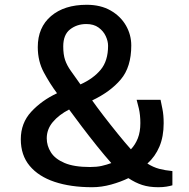

<svg xmlns="http://www.w3.org/2000/svg" viewBox="-20 -775 789 803"><path d="M701 0Q691 3 676.2 5.5Q661.5 8 642 8Q603.5 8 574.5 -1.5Q545.5 -11 517 -30Q485.5 -14.5 445 -3.2Q404.5 8 365.5 8Q275.5 8 208.2 -14.5Q141 -37 104 -81.5Q67 -126 67 -192.5Q67 -260.5 110.8 -307.8Q154.5 -355 218.5 -385Q189 -424.5 163.5 -471.8Q138 -519 138 -578Q138 -660.5 193.5 -707.8Q249 -755 342.5 -755Q401 -755 442.8 -731Q484.5 -707 506.8 -668.2Q529 -629.5 529 -585Q529 -494.5 485.2 -442.8Q441.5 -391 365.5 -355Q383.5 -329.5 412.2 -292Q441 -254.5 471.8 -216.5Q502.5 -178.5 527.5 -150.5Q546 -170 556.5 -196.8Q567 -223.5 567 -260Q567 -294 560.8 -321Q554.5 -348 551.5 -357.5H651.5Q654 -345 659.2 -319.8Q664.5 -294.5 664.5 -259.5Q664.5 -204 646.8 -162Q629 -120 596.5 -91Q621 -75.5 645.5 -69Q670 -62.5 701 -59.5ZM244.5 -581Q244.5 -547 252.2 -524.2Q260 -501.5 276 -479Q292 -456.5 316.5 -422Q370 -446 401 -483.2Q432 -520.5 432 -583.5Q432 -603 422.2 -624Q412.5 -645 392.2 -659.8Q372 -674.5 341 -674.5Q302 -674.5 273.2 -652.2Q244.5 -630 244.5 -581ZM175.5 -196.5Q175.5 -165.5 192.8 -138Q210 -110.5 249.8 -93.5Q289.5 -76.5 356.5 -76.5Q384.5 -76.5 405.5 -81.2Q426.5 -86 445.5 -93Q417.5 -124.5 385.2 -164.8Q353 -205 322.5 -245.2Q292 -285.5 269 -317Q226.5 -295 201 -264.8Q175.5 -234.5 175.5 -196.5Z"/></svg>

Font: Merriweather Sans
Style: Regular
Weight: 400
Designer: Eben Sorkin
Foundry: Eben Sorkin
Version: Version 1.008; ttfautohint (v1.7.19-72a1) -l 8 -r 50 -G 200 